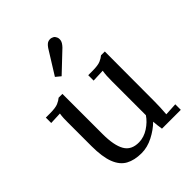

<svg xmlns="http://www.w3.org/2000/svg" viewBox="-217 -890 1031 1031"><g transform="rotate(-45 298.5 -374.5)"><path d="M255 16Q201 16 164.5 -4Q128 -24 109.5 -72Q91 -120 91 -202V-380Q91 -396 91.5 -412Q92 -428 95 -445Q78 -444 60.5 -443.5Q43 -443 26 -442V-483H57Q100 -483 119.5 -491.5Q139 -500 150 -510H179V-205Q179 -119 203.5 -76.5Q228 -34 287 -35Q325 -36 359.5 -58.5Q394 -81 415 -112V-369Q415 -393 416 -410.5Q417 -428 420 -445Q402 -444 384 -443.5Q366 -443 348 -442V-483H379Q422 -483 441.5 -491.5Q461 -500 472 -510H501L500 -132Q500 -116 499 -87Q498 -58 496 -38Q514 -39 532 -40Q550 -41 568 -42V0H425Q422 -17 420.5 -32Q419 -47 418 -60Q387 -29 343 -6.5Q299 16 255 16ZM243 -580 215 -603 299 -738Q314 -760 328 -763.5Q342 -767 352 -763Q362 -759 364 -757Q368 -754 373 -744Q378 -734 375.5 -719.5Q373 -705 355 -686Z"/></g></svg>

Font: Lora
Style: Regular
Weight: 400
Designer: Olga Karpushina, Alexei Vanyashin (Cyrillic)
Foundry: Cyreal
Version: Version 3.005; ttfautohint (v1.8.4.7-5d5b)